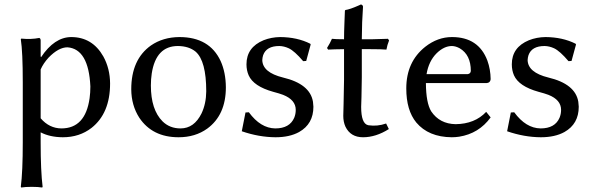

<svg xmlns="http://www.w3.org/2000/svg" viewBox="-20 -605 2654 860"><path d="M162.1 -293.9V-75.2Q200.7 -30.3 254.9 -29.8Q362.3 -29.8 381.3 -165Q384.8 -190.4 384.8 -217.8Q377 -385.7 282.2 -393.1Q242.2 -393.1 197.3 -346.7Q173.8 -320.8 162.1 -293.9ZM162.1 -352.1 164.1 -349.1Q223.6 -438.5 298.8 -439Q393.6 -439 442.9 -352.1Q472.7 -297.9 473.1 -231Q473.1 -97.7 390.1 -32.2Q335.9 9.8 261.2 9.8Q203.1 9.3 162.1 -12.2V32.2Q162.1 161.1 170.9 231.9L168.9 234.9Q150.9 231.9 122.1 231.9Q93.3 231.9 75.2 234.9L73.2 231.9Q82 163.6 82 32.2V-234.9Q82 -373 73.2 -429.2L75.2 -432.1Q119.1 -427.7 155.8 -435.1Q161.6 -433.1 162.1 -424.8Z M567.9 -205.1Q567.9 -338.9 656.2 -401.4Q710 -438.5 783.7 -439Q918.5 -439 968.3 -331.5Q991.2 -280.8 991.7 -213.9Q991.7 -89.8 908.2 -28.8Q854.5 9.8 779.8 9.8Q662.6 9.8 604 -77.6Q568.4 -132.8 567.9 -205.1ZM776.9 -398.9Q678.7 -398.9 659.7 -275.9Q655.8 -250 655.8 -222.2Q655.8 -113.8 708 -61.5Q740.2 -29.8 788.6 -29.8Q849.6 -29.8 882.8 -97.2Q903.3 -140.6 903.8 -195.8Q903.8 -332 856.4 -373.5Q826.2 -398.4 776.9 -398.9Z M1079.6 -101.1 1094.7 -102.1Q1147 -30.8 1212.9 -29.8Q1277.3 -29.8 1297.9 -77.6Q1304.7 -94.2 1304.7 -112.8Q1304.7 -157.7 1248 -180.2Q1231.4 -186.5 1203.6 -193.8Q1115.7 -218.3 1093.8 -267.6Q1084 -290 1084 -316.9Q1084 -393.1 1160.6 -424.8Q1195.3 -438.5 1234.9 -439Q1311.5 -438.5 1369.6 -409.2L1371.6 -405.8L1351.6 -332L1337.9 -331.1Q1299.3 -376.5 1273.4 -388.7Q1252.4 -398.4 1231 -398.9Q1173.3 -398.9 1158.7 -357.9Q1155.3 -347.2 1154.8 -335.9Q1156.2 -280.3 1247.6 -257.8Q1368.7 -229 1381.8 -149.4Q1383.3 -138.2 1383.8 -127Q1383.8 -49.8 1319.8 -13.7Q1277.3 9.8 1213.9 9.8Q1139.2 9.3 1063 -17.1Z M1521 -429.2Q1521 -460.9 1522.9 -506.3Q1524.4 -540 1524.9 -557.1L1526.9 -560.1Q1547.4 -563 1586.9 -580.6Q1592.8 -583 1596.7 -585Q1605 -583 1606 -575.2Q1601.1 -509.3 1600.6 -429.2H1647.9Q1667.5 -429.2 1717.8 -431.2L1722.7 -423.8Q1714.4 -403.3 1710.9 -382.8Q1689.9 -384.8 1638.7 -384.8H1600.6V-258.8Q1600.6 -223.6 1599.1 -170.4Q1598.1 -138.2 1597.7 -126Q1597.7 -51.8 1628.4 -44.4Q1630.4 -43.9 1630.9 -43.9Q1670.4 -38.1 1709.5 -51.8L1721.7 -26.9Q1663.6 9.8 1606 9.8Q1550.3 9.8 1527.3 -37.6Q1517.6 -59.1 1517.6 -85.9Q1517.6 -98.1 1519 -141.1Q1521 -213.4 1521 -248V-384.8Q1474.1 -384.3 1449.7 -382.8L1444.8 -390.1Q1459 -412.6 1466.8 -431.2Q1481.9 -429.2 1521 -429.2Z M1890.6 -272.9H2074.7Q2087.9 -274.9 2088.9 -287.1Q2088.9 -359.4 2039.1 -388.7Q2021.5 -398.4 2004.4 -398.9Q1968.8 -398.9 1935.5 -366.2Q1900.4 -331.1 1890.6 -272.9ZM2157.7 -104 2177.7 -79.1Q2125 -6.8 2036.6 7.3Q2019.5 9.8 2003.4 9.8Q1899.4 8.8 1844.7 -56.2Q1799.8 -110.8 1799.8 -209Q1799.8 -328.1 1884.8 -395.5Q1940.4 -439 2004.4 -439Q2123.5 -439 2163.1 -333.5Q2177.2 -294.4 2177.7 -250Q2175.8 -233.9 2159.7 -232.9H1887.7Q1888.2 -144 1911.6 -106Q1949.2 -50.3 2020.5 -48.8Q2106.9 -49.8 2157.7 -104Z M2268.1 -101.1 2283.2 -102.1Q2335.4 -30.8 2401.4 -29.8Q2465.8 -29.8 2486.3 -77.6Q2493.2 -94.2 2493.2 -112.8Q2493.2 -157.7 2436.5 -180.2Q2419.9 -186.5 2392.1 -193.8Q2304.2 -218.3 2282.2 -267.6Q2272.5 -290 2272.5 -316.9Q2272.5 -393.1 2349.1 -424.8Q2383.8 -438.5 2423.3 -439Q2500 -438.5 2558.1 -409.2L2560.1 -405.8L2540 -332L2526.4 -331.1Q2487.8 -376.5 2461.9 -388.7Q2440.9 -398.4 2419.4 -398.9Q2361.8 -398.9 2347.2 -357.9Q2343.8 -347.2 2343.3 -335.9Q2344.7 -280.3 2436 -257.8Q2557.1 -229 2570.3 -149.4Q2571.8 -138.2 2572.3 -127Q2572.3 -49.8 2508.3 -13.7Q2465.8 9.8 2402.3 9.8Q2327.6 9.3 2251.5 -17.1Z"/></svg>

Font: Linux Biolinum O
Style: Regular
Weight: 400
Designer: Philipp H. Poll
Foundry: Philipp H. Poll
Version: Version 1.0.4